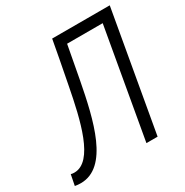

<svg xmlns="http://www.w3.org/2000/svg" viewBox="-183 -825 932 967"><g transform="rotate(-30 282.5 -341.5)"><path d="M13.2 9.8C173.8 9.8 228 -232.4 268.1 -442.4C284.7 -528.8 294.4 -583.5 303.7 -633.3H510.7L399.4 0H464.4L586.4 -693.4H251.5C239.7 -627.4 227.1 -561 204.6 -445.3C170.4 -267.1 123 -52.7 11.7 -52.7C4.4 -52.7 -2 -53.2 -8.8 -55.2L-21 6.8C-9.3 8.8 2 9.8 13.2 9.8Z"/></g></svg>

Font: Cascadia Mono NF Light
Style: Italic
Weight: 300
Italic angle: -10°
Monospace: yes
Designer: Aaron Bell
Foundry: Saja Typeworks
Version: Version 2404.023